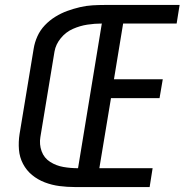

<svg xmlns="http://www.w3.org/2000/svg" viewBox="-20 -755 760 775"><path d="M282 0H584L596 -76H381L428 -359H624L637 -435H440L477 -660H693L705 -735H404Q378 -735 353 -733.5Q328 -732 302.5 -726Q277 -720 252 -711Q227 -702 203.5 -687.5Q180 -673 161 -653Q142 -633 131 -608.5Q120 -584 116 -559L59 -214Q54 -182 56.5 -151Q59 -120 73 -93.5Q87 -67 109.5 -48.5Q132 -30 160.5 -19Q189 -8 220 -4Q251 0 282 0ZM295 -76Q265 -76 236 -81Q207 -86 182.5 -101.5Q158 -117 148 -144.5Q138 -172 143 -202L200 -547Q205 -576 225.5 -601Q246 -626 274.5 -638.5Q303 -651 332.5 -655.5Q362 -660 391 -660Z"/></svg>

Font: Iosevka Sparkle Oblique
Style: Regular
Weight: 400
Italic angle: -9°
Designer: Belleve Invis
Foundry: Belleve Invis
Version: Version 4.5.0; ttfautohint (v1.8.3)